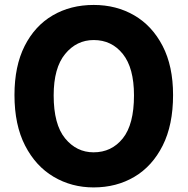

<svg xmlns="http://www.w3.org/2000/svg" viewBox="-20 -762 778 796"><path d="M368 15Q277 15 202.5 -29Q128 -73 84 -158.5Q40 -244 40 -368Q40 -488 82.2 -571.5Q124.5 -655 198.5 -698.2Q272.5 -741.5 368.5 -741.5Q462.5 -741.5 536.8 -698.2Q611 -655 654.2 -571.5Q697.5 -488 697.5 -368Q697.5 -244 654.5 -158.5Q611.5 -73 537.2 -29Q463 15 368 15ZM368 -130.5Q442.5 -130.5 489 -188.2Q535.5 -246 535.5 -366.5Q535.5 -480.5 489.2 -538.2Q443 -596 368.5 -596Q297.5 -596 250 -538.2Q202.5 -480.5 202.5 -366.5Q202.5 -246 250 -188.2Q297.5 -130.5 368 -130.5Z"/></svg>

Font: Spline Sans
Style: Bold
Weight: 700
Designer: Eben Sorkin, Mirko Velimirovic
Foundry: Sorkin Type
Version: Version 1.000; ttfautohint (v1.8.3)